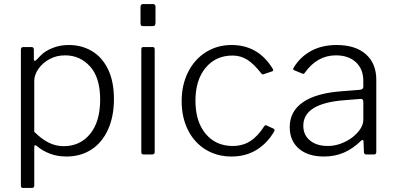

<svg xmlns="http://www.w3.org/2000/svg" viewBox="-20 -762 1950 947"><path d="M147 -517V-471Q147 -462 151 -462Q155 -462 160 -467Q163 -470 182.5 -490Q202 -510 238.5 -525Q275 -540 319 -540Q383 -540 433.5 -510Q484 -480 513 -420Q542 -360 542 -274Q542 -188 513 -123.5Q484 -59 431 -24.5Q378 10 308 10Q263 10 226.5 -4Q190 -18 164 -40Q156 -46 153 -46Q149 -46 149 -33V153Q149 165 138 165H93Q83 165 83 154V-516Q83 -524 86 -527Q89 -530 97 -530H135Q147 -530 147 -517ZM294 -41Q375 -41 424.5 -101.5Q474 -162 474 -271Q474 -379 424.5 -434Q375 -489 301 -489Q258 -489 223.5 -470Q189 -451 169 -421.5Q149 -392 149 -364V-112Q184 -77 219 -59Q254 -41 294 -41Z M747 -651Q747 -642 744 -637.5Q741 -633 732 -633H686Q678 -633 675.5 -637Q673 -641 673 -649V-727Q673 -742 686 -742H734Q747 -742 747 -728ZM743 -15Q743 -6 740 -3Q737 0 727 0H690Q683 0 680 -2.5Q677 -5 677 -12V-518Q677 -525 679.5 -527.5Q682 -530 688 -530H732Q738 -530 740.5 -527.5Q743 -525 743 -518Z M1325 -423Q1328 -417 1327.5 -414.5Q1327 -412 1322 -410L1280 -396Q1279 -395 1276 -395Q1272 -395 1268 -401Q1232 -447 1199.5 -467.5Q1167 -488 1127 -488Q1044 -488 994 -427.5Q944 -367 944 -265Q944 -163 994 -102.5Q1044 -42 1128 -42Q1177 -42 1214.5 -66Q1252 -90 1283 -139Q1289 -147 1295 -143L1330 -127Q1336 -124 1333 -115Q1300 -57 1246.5 -23.5Q1193 10 1122 10Q1050 10 994 -24.5Q938 -59 907 -121Q876 -183 876 -263Q876 -343 907.5 -406Q939 -469 995 -504.5Q1051 -540 1122 -540Q1254 -540 1325 -423Z M1578 10Q1499 10 1454 -29Q1409 -68 1409 -135Q1409 -213 1474.5 -258Q1540 -303 1666 -312L1755 -319Q1772 -321 1772 -334V-363Q1772 -421 1735.5 -455Q1699 -489 1637 -489Q1545 -489 1484 -404Q1481 -399 1478 -398Q1475 -397 1471 -399L1430 -416Q1426 -418 1426 -421Q1426 -425 1429 -429Q1460 -481 1514 -510.5Q1568 -540 1640 -540Q1733 -540 1784.5 -494.5Q1836 -449 1836 -368V-13Q1836 0 1824 0H1787Q1775 0 1775 -13L1773 -65Q1771 -72 1768 -72Q1765 -72 1760 -67Q1720 -28 1675.5 -9Q1631 10 1578 10ZM1757 -274 1682 -268Q1476 -253 1476 -142Q1476 -96 1509 -69Q1542 -42 1597 -42Q1630 -42 1662 -54Q1694 -66 1720 -86Q1772 -129 1772 -171V-259Q1772 -276 1757 -274Z"/></svg>

Font: Libre Franklin Light
Style: Regular
Weight: 300
Designer: Pablo Impallari, Rodrigo Fuenzalida
Foundry: Impallari Type
Version: Version 1.002; ttfautohint (v1.5)